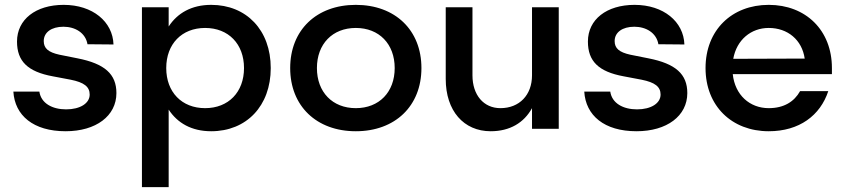

<svg xmlns="http://www.w3.org/2000/svg" viewBox="-20 -530 3483 790"><path d="M242 -510C127 -510 50 -450 50 -359C50 -278 94 -235 197 -216L271 -202C326 -191 349 -173 349 -141C349 -105 310 -80 252 -80C195 -80 149 -105 142 -153H35C41 -55 117 10 250 10C375 10 459 -53 459 -147C459 -225 411 -268 299 -290L224 -305C179 -315 160 -331 160 -361C160 -397 192 -420 241 -420C289 -420 332 -395 340 -348L447 -347C444 -441 361 -510 242 -510Z M674 -500H564V240H674V-79C710 -24 768 10 849 10C994 10 1094 -94 1094 -250C1094 -406 994 -510 849 -510C768 -510 710 -476 674 -421ZM824 -85C728 -85 664 -151 664 -250C664 -349 728 -415 824 -415C920 -415 984 -349 984 -250C984 -151 920 -85 824 -85Z M1444 -510C1282 -510 1174 -406 1174 -250C1174 -94 1282 10 1444 10C1606 10 1714 -94 1714 -250C1714 -406 1606 -510 1444 -510ZM1444 -85C1348 -85 1284 -151 1284 -250C1284 -349 1348 -415 1444 -415C1540 -415 1604 -349 1604 -250C1604 -151 1540 -85 1444 -85Z M1924 -220V-500H1814V-205C1814 -74 1888 10 1999 10C2078 10 2136 -25 2169 -85V0H2279V-500H2169V-220C2169 -139 2117 -85 2039 -85C1970 -85 1924 -139 1924 -220Z M2591 -510C2476 -510 2399 -450 2399 -359C2399 -278 2443 -235 2546 -216L2620 -202C2675 -191 2698 -173 2698 -141C2698 -105 2659 -80 2601 -80C2544 -80 2498 -105 2491 -153H2384C2390 -55 2466 10 2599 10C2724 10 2808 -53 2808 -147C2808 -225 2760 -268 2648 -290L2573 -305C2528 -315 2509 -331 2509 -361C2509 -397 2541 -420 2590 -420C2638 -420 2681 -395 2689 -348L2796 -347C2793 -441 2710 -510 2591 -510Z M2883 -250C2883 -94 2991 10 3143 10C3269 10 3355 -55 3388 -155H3272C3248 -112 3206 -85 3143 -85C3065 -85 3004 -139 2995 -225H3403V-250C3403 -406 3295 -510 3143 -510C2991 -510 2883 -406 2883 -250ZM2997 -288C3011 -366 3070 -415 3143 -415C3221 -415 3280 -366 3291 -289Z"/></svg>

Font: Goli Medium
Style: Regular
Weight: 500
Designer: jaikishan Patel
Foundry: MagicType
Version: Version 1.000;Glyphs 3.2 (3242)